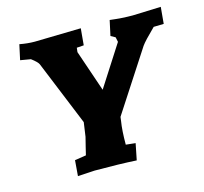

<svg xmlns="http://www.w3.org/2000/svg" viewBox="-85 -636 780 735"><g transform="rotate(-15 305.5 -269.0)"><path d="M605 -474 565 -473Q520 -429 509 -413L353 -173L351 -157Q345 -121 345 -65L383 -61L370 4Q303 0 204 0L137 4L142 -58L187 -65Q187 -67 194.5 -96Q202 -125 204 -134L212 -190L107 -447Q103 -457 79 -475L38 -482L51 -542Q82 -536 111 -536L294 -540L288 -474L260 -472L258 -455L314 -291L418 -453L414 -472L396 -482L409 -542Q457 -536 499 -536L611 -540Z"/></g></svg>

Font: Andada SC
Style: Bold Italic
Weight: 700
Italic angle: -8.29999°
Designer: Carolina Giovagnoli
Foundry: Carolina Giovagnoli
Version: Version 1.003